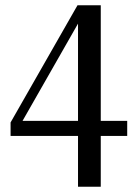

<svg xmlns="http://www.w3.org/2000/svg" viewBox="-20 -629 515 726"><path d="M20 -115V-166L273 -609H316L306 -594L47 -140V-172H461V-115ZM361 77H275V-577L294 -609H361Z"/></svg>

Font: Roboto Serif 120pt ExtraCondensed
Style: Regular
Weight: 400
Width: 2
Designer: Greg Gazdowicz
Foundry: Commercial Type
Version: Version 1.008